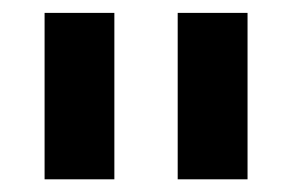

<svg xmlns="http://www.w3.org/2000/svg" viewBox="-20 -695 453 298"><path d="M49.2 -416.7V-675H157.5V-416.7ZM255.8 -416.7V-675H364.2V-416.7Z"/></svg>

Font: Funnel Sans
Style: Bold
Weight: 700
Designer: NORD ID, Kristian Moeller
Foundry: Dicotype
Version: Version 1.000